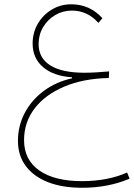

<svg xmlns="http://www.w3.org/2000/svg" viewBox="-20 -554 633 908"><path d="M464.4 -467.8Q404.8 -533.7 316.9 -533.7Q266.6 -533.7 225.1 -508.8Q183.6 -483.9 158.9 -441.7Q134.3 -399.4 134.3 -348.1Q134.3 -278.8 183.6 -236.6Q232.9 -194.3 320.8 -188.5L320.3 -183.6Q243.7 -166.5 186 -123.3Q128.4 -80.1 96.7 -19.3Q64.9 41.5 64.9 112.3Q64.9 181.2 101.6 230.7Q138.2 280.3 206.1 307.1Q273.9 334 368.2 334Q491.7 334 592.8 291L581.1 261.7Q539.1 281.2 483.9 292Q428.7 302.7 368.7 302.7Q237.8 302.7 165.8 252.2Q93.8 201.7 93.8 108.9Q93.8 23.9 143.8 -41.3Q193.8 -106.4 284.2 -144.5Q374.5 -182.6 494.6 -185.1L496.1 -216.3Q464.8 -213.4 434.3 -211.7Q403.8 -210 379.4 -210Q273.4 -210 218 -244.6Q162.6 -279.3 162.6 -345.7Q162.6 -389.6 183.8 -425.5Q205.1 -461.4 241 -482.7Q276.9 -503.9 320.3 -503.9Q356.4 -503.9 387.5 -489.7Q418.5 -475.6 445.3 -445.8Z"/></svg>

Font: Estedad VF
Style: Regular
Weight: 100
Designer: Amin Abedi
Version: Version 7.3